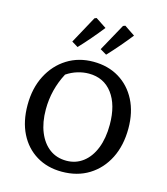

<svg xmlns="http://www.w3.org/2000/svg" viewBox="-132 -1013 976 1124"><g transform="rotate(15 356.5 -451.0)"><path d="M348 10Q260 10 193.5 -30.5Q127 -71 90.5 -144Q54 -217 54 -316Q54 -418 94 -495.5Q134 -573 203.5 -616.5Q273 -660 362 -660Q451 -660 518 -619.5Q585 -579 622.5 -506Q660 -433 660 -335Q660 -232 621 -154.5Q582 -77 512 -33.5Q442 10 348 10ZM357 -59Q414 -59 457.5 -92Q501 -125 525 -185.5Q549 -246 549 -328Q549 -448 497 -517Q445 -586 354 -586Q320 -586 285.5 -575.5Q251 -565 220 -544Q164 -438 164 -319Q164 -240 188 -181.5Q212 -123 255 -91Q298 -59 357 -59ZM211 -742 301 -907 313 -912 378 -869Q348 -831 315.5 -793Q283 -755 249 -719ZM383 -742 474 -907 487 -912 551 -869Q521 -831 488.5 -793Q456 -755 422 -719Z"/></g></svg>

Font: Piazzolla SC Medium
Style: Regular
Weight: 500
Designer: Juan Pablo del Peral
Foundry: Huerta Tipografica
Version: Version 1.330